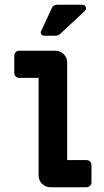

<svg xmlns="http://www.w3.org/2000/svg" viewBox="-20 -786 436 806"><path d="M142 -50V-459H61Q52 -459 46 -465Q40 -471 40 -480V-552Q40 -561 46 -567Q52 -573 61 -573H212Q233 -573 247.5 -558.5Q262 -544 262 -523V-114H343Q352 -114 358 -108Q364 -102 364 -93V-21Q364 -12 358 -6Q352 0 343 0H192Q171 0 156.5 -14.5Q142 -29 142 -50ZM153 -656 198 -753Q200 -759 206 -762.5Q212 -766 218 -766H326Q333 -766 337 -761.5Q341 -757 341 -751Q341 -745 336 -740L233 -644Q225 -636 212 -636H166Q158 -636 153.5 -642Q149 -648 153 -656Z"/></svg>

Font: Miriam Libre
Style: Bold
Weight: 700
Designer: Michal Sahar
Foundry: Hagilda
Version: Version 1.001